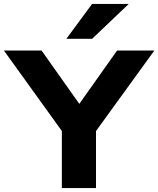

<svg xmlns="http://www.w3.org/2000/svg" viewBox="-37 -964 811 984"><path d="M280 0V-364L310 -251L-17 -705H176L370 -431H369L563 -705H754L425 -251L455 -364V0ZM303 -765 435 -944H623L435 -765Z"/></svg>

Font: Nunito Sans 7pt SemiExpanded ExtraBold
Style: Regular
Weight: 800
Width: 6
Designer: Vernon Adams
Foundry: Vernon Adams
Version: Version 3.101;gftools[0.9.27]